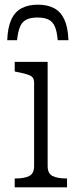

<svg xmlns="http://www.w3.org/2000/svg" viewBox="-20 -802 341 822"><path d="M142 -782Q102 -782 73 -767Q44 -752 28.5 -718.5Q13 -685 11 -630H53Q57 -667 66 -688Q75 -709 93 -718Q111 -727 140 -727Q170 -727 188 -718Q206 -709 215 -688Q224 -667 227 -630H273Q271 -685 255.5 -718.5Q240 -752 211.5 -767Q183 -782 142 -782ZM184 -537V-91Q184 -59 205 -48.5Q226 -38 263 -38H267V0H43V-38H48Q84 -38 105 -48.5Q126 -59 126 -91V-449Q126 -471 108 -479Q90 -487 52 -494L43 -496V-537Z"/></svg>

Font: Roboto Serif SemiCondensed ExtraLight
Style: Regular
Weight: 250
Width: 4
Designer: Greg Gazdowicz
Foundry: Commercial Type
Version: Version 1.007